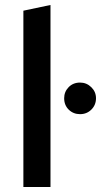

<svg xmlns="http://www.w3.org/2000/svg" viewBox="-20 -752 406 772"><path d="M74 0ZM183 -732V0H74V-709ZM302 -293Q275 -293 256.5 -311Q238 -329 238 -357Q238 -383 256 -401.5Q274 -420 302 -420Q328 -420 347 -401.5Q366 -383 366 -357Q366 -330 347.5 -311.5Q329 -293 302 -293Z"/></svg>

Font: Rosa Sans Medium
Style: Regular
Weight: 500
Designer: Pentagram / MCKL
Foundry: Pentagram / MCKL
Version: Version 1.005;September 16, 2019;FontCreator 11.5.0.2425 64-